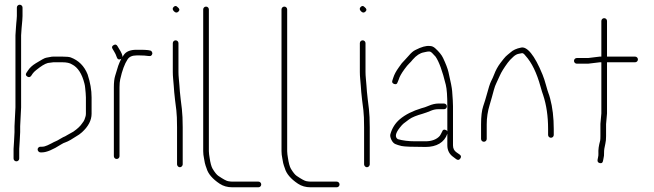

<svg xmlns="http://www.w3.org/2000/svg" viewBox="-20 -673 2774 814"><path d="M206.2 -409H244.5C262.2 -409 276.2 -406 285.2 -400C310 -387.6 327.7 -360.3 338.2 -318C339.6 -312.7 340.6 -306.5 341.2 -299.5L343.2 -278.5C343.9 -271.5 344.2 -265.3 344.2 -260V-191C344.2 -186.3 343.6 -182 342.2 -178L338.2 -166C336.9 -162 333.6 -156.7 328.2 -150C321.3 -139.1 309 -127.4 291.2 -115L266.2 -101C258.9 -96.3 252.8 -93.2 247.9 -91.5C244.1 -89.8 239.1 -87 232.9 -83C226.6 -79 221.1 -76 216.2 -74.1C211.4 -72.2 205.6 -69.3 198.8 -65.5C195.8 -63.8 190 -61 181.5 -57C173 -53 165.3 -51 158.3 -51H151.5C148.2 -51 145.3 -49.8 143 -47.5C140.7 -45.2 139.5 -42.5 139.5 -39.5C139.5 -36.5 140.7 -33.7 143 -31C145.3 -28.3 148.2 -27 151.5 -27H158.3C177.1 -27 204.2 -38.3 239.6 -61C245.9 -65 251.9 -67.8 257.3 -69.5C262.6 -71.2 269.9 -74.7 279.3 -80L303.3 -95C311.9 -99.7 320.1 -105.5 327.8 -112.5C354.8 -137.2 368.3 -163.3 368.3 -191V-260C368.3 -291.3 362.6 -324 351.3 -358C337.2 -393.1 313.4 -416.9 279.9 -429.5C273.7 -431.8 261.5 -433 244.5 -433H205.5C201.5 -433 197.4 -432.5 193.1 -431.5C188.9 -430.5 183.1 -429.4 175.9 -428.3C168.7 -427.1 155.5 -419.2 131.5 -404.6C116.8 -395.6 105.8 -385.4 98.5 -374L92.5 -365C87.8 -358.3 88.8 -352.8 95.5 -348.5C102.2 -344.2 107.8 -345.3 112.5 -352L118.5 -361C121.8 -365.7 126.8 -370.7 133.5 -376C153.9 -392.4 169.3 -402.4 183 -406ZM63.5 -74 65.5 -113V-138L69.5 -217.5V-523L71.5 -553C74.2 -579.7 75.5 -597 75.5 -605V-641C75.5 -644.3 74.3 -647.2 72 -649.5C69.7 -651.8 66.8 -653 63.5 -653C60.2 -653 57.3 -651.8 55 -649.5C52.7 -647.2 51.5 -644.3 51.5 -641V-605C51.5 -599.7 51.2 -594.7 50.5 -590C49.8 -585.3 49.3 -580 49 -574C48.7 -568 48.2 -561.3 47.5 -554L45.5 -523V-218L41.5 -138V-113L39.5 -74L37.5 -42V-1C37.5 2.3 38.7 5.2 41 7.5C43.3 9.8 46.2 11 49.5 11C52.8 11 55.7 9.8 58 7.5C60.3 5.2 61.5 2.3 61.5 -1V-42Z M490.7 -422C492.7 -422.7 494 -423.7 494.7 -425C489 -413.7 484.5 -403.3 481.2 -394L468.2 -351.5C464.5 -339.8 462.7 -323.7 462.7 -303V-11C462.7 -7.7 463.9 -4.8 466.2 -2.5C468.5 -0.2 471.4 1 474.7 1C478 1 480.9 -0.2 483.2 -2.5C485.5 -4.8 486.7 -7.7 486.7 -11V-303C486.7 -316.7 487.7 -328 489.7 -337C498 -374.5 508.4 -402.5 520.7 -421C527.8 -432.3 540.4 -438 558.7 -438H573.7C586.6 -438 598.2 -437.2 608.4 -435.7C614.3 -434.8 618.4 -435.2 620.7 -437C623.4 -439 625 -441.7 625.7 -445C626.4 -448.3 625.2 -452 622.2 -456C619.2 -460 603 -462 573.7 -462H558.7C531.7 -462 513.3 -454.2 503.7 -438.5C501 -434.2 499.4 -431.7 498.7 -431C500.7 -436.9 495.7 -449.2 483.7 -468L477.7 -478C473.7 -484.7 468.2 -485.8 461.2 -481.5C454.2 -477.2 453 -471.7 457.7 -465L463.7 -455C468.1 -448.3 472.1 -439.7 475.7 -429C478.4 -421.7 483.4 -419.3 490.7 -422Z M742.6 36C745.9 36 748.8 34.7 751.1 32C753.4 29.3 754.6 26.7 754.6 24V-133C754.6 -164.6 753.4 -190.4 751.1 -210.5C749.4 -224.8 747.8 -238.5 746.1 -251.5C744.4 -264.5 743.3 -275.5 742.6 -284.5L740.6 -311.5C739.9 -320.5 739.1 -330 738.1 -340C737.1 -350 736.6 -359.3 736.6 -368V-490C736.6 -493.3 735.4 -496.2 733.1 -498.5C730.8 -500.8 727.9 -502 724.6 -502C721.3 -502 718.4 -500.8 716.1 -498.5C713.8 -496.2 712.6 -493.3 712.6 -490V-367.5C712.6 -358.5 713.1 -348.8 714.1 -338.5C715.1 -328.2 715.9 -318.5 716.6 -309.5L718.6 -282.5C719.3 -273.5 720.4 -262.5 722.1 -249.5C723.8 -236.5 725.6 -221.8 727.6 -205.5C729.6 -189.2 730.6 -165 730.6 -133V24C730.6 26.7 731.8 29.3 734.1 32C736.4 34.7 739.3 36 742.6 36ZM716.1 -643.5C710.4 -637.8 710.9 -631.7 717.6 -625C724.3 -618.3 730.6 -618 736.7 -624.1C742.7 -630.1 741.4 -636.4 732.6 -643C727.3 -649 721.8 -649.2 716.1 -643.5Z M853.5 -645C850.2 -645 847.3 -643.8 845 -641.5C842.7 -639.2 841.5 -636.3 841.5 -633V-32C841.5 -22.2 842.7 -11.9 845 -1C846 3.7 847.2 10 848.5 18C850.5 26 852.8 33.3 855.5 40C861.9 63.4 880.5 85.4 911.5 106C926.5 116 944.2 121 964.5 121H1075.5C1078.8 121 1081.7 119.8 1084 117.5C1086.3 115.2 1087.5 112.3 1087.5 109C1087.5 105.7 1086.3 102.8 1084 100.5C1081.7 98.2 1078.8 97 1075.5 97H964.5C960.5 97 954.8 96.4 947.4 95.2C939.9 94 926.1 86.5 905.8 72.7C898.7 67.9 890.6 57.8 881.4 42.6C876.1 33.6 871.8 17.8 868.5 -5C867.8 -9.7 867.2 -14.2 866.5 -18.5C865.8 -22.8 865.5 -27.3 865.5 -32V-633C865.5 -636.3 864.3 -639.2 862 -641.5C859.7 -643.8 856.8 -645 853.5 -645Z M1185.5 -645C1182.2 -645 1179.3 -643.8 1177 -641.5C1174.7 -639.2 1173.5 -636.3 1173.5 -633V-32C1173.5 -22.2 1174.7 -11.9 1177 -1C1178 3.7 1179.2 10 1180.5 18C1182.5 26 1184.8 33.3 1187.5 40C1193.9 63.4 1212.5 85.4 1243.5 106C1258.5 116 1276.2 121 1296.5 121H1407.5C1410.8 121 1413.7 119.8 1416 117.5C1418.3 115.2 1419.5 112.3 1419.5 109C1419.5 105.7 1418.3 102.8 1416 100.5C1413.7 98.2 1410.8 97 1407.5 97H1296.5C1292.5 97 1286.8 96.4 1279.4 95.2C1271.9 94 1258.1 86.5 1237.8 72.7C1230.7 67.9 1222.6 57.8 1213.4 42.6C1208.1 33.6 1203.8 17.8 1200.5 -5C1199.8 -9.7 1199.2 -14.2 1198.5 -18.5C1197.8 -22.8 1197.5 -27.3 1197.5 -32V-633C1197.5 -636.3 1196.3 -639.2 1194 -641.5C1191.7 -643.8 1188.8 -645 1185.5 -645Z M1535.6 36C1538.9 36 1541.8 34.7 1544.1 32C1546.4 29.3 1547.6 26.7 1547.6 24V-133C1547.6 -164.6 1546.4 -190.4 1544.1 -210.5C1542.4 -224.8 1540.8 -238.5 1539.1 -251.5C1537.4 -264.5 1536.3 -275.5 1535.6 -284.5L1533.6 -311.5C1532.9 -320.5 1532.1 -330 1531.1 -340C1530.1 -350 1529.6 -359.3 1529.6 -368V-490C1529.6 -493.3 1528.4 -496.2 1526.1 -498.5C1523.8 -500.8 1520.9 -502 1517.6 -502C1514.3 -502 1511.4 -500.8 1509.1 -498.5C1506.8 -496.2 1505.6 -493.3 1505.6 -490V-367.5C1505.6 -358.5 1506.1 -348.8 1507.1 -338.5C1508.1 -328.2 1508.9 -318.5 1509.6 -309.5L1511.6 -282.5C1512.3 -273.5 1513.4 -262.5 1515.1 -249.5C1516.8 -236.5 1518.6 -221.8 1520.6 -205.5C1522.6 -189.2 1523.6 -165 1523.6 -133V24C1523.6 26.7 1524.8 29.3 1527.1 32C1529.4 34.7 1532.3 36 1535.6 36ZM1509.1 -643.5C1503.4 -637.8 1503.9 -631.7 1510.6 -625C1517.3 -618.3 1523.6 -618 1529.7 -624.1C1535.7 -630.1 1534.4 -636.4 1525.6 -643C1520.3 -649 1514.8 -649.2 1509.1 -643.5Z M1874.5 -222C1874.5 -225.3 1873.4 -228.2 1871 -230.5C1868.7 -232.8 1865.9 -234 1862.5 -234H1837.5C1826.3 -234 1811.7 -230.8 1796.8 -224.3C1786.5 -219.8 1776.4 -216.4 1766.5 -214C1730.3 -203 1698.3 -187.4 1674.5 -167C1655.3 -150.5 1642.1 -129.5 1635 -104C1633.4 -98 1634.7 -90.3 1639 -81C1643.4 -71.7 1648.9 -65.5 1655.5 -62.5C1662.2 -59.5 1671.1 -56.7 1682.3 -54C1693.5 -51.3 1730.9 -50 1784.5 -50C1830.1 -50 1864.1 -68.7 1876.5 -106V-57C1876.5 -35.6 1885.2 -18.9 1902.5 -7L1914.5 2C1921.2 6.7 1926.9 5.7 1931.5 -1C1936.2 -7.7 1935.2 -13.3 1928.5 -18L1915.5 -27C1905.5 -33.7 1900.5 -43.7 1900.5 -57V-223C1900.5 -235.7 1899.3 -257 1896.9 -287C1895.9 -300.4 1890.7 -327.2 1881.3 -367.4C1877.9 -382.4 1870.2 -402.3 1858.4 -427.3C1852.3 -440.2 1841.2 -453.9 1825 -468.5C1818 -474.8 1810.5 -478 1802.5 -478C1786.1 -479.8 1766.8 -474.2 1741.4 -461.2C1732.6 -457.3 1722.8 -448.9 1712 -436C1707 -430 1702 -424.5 1697 -419.5C1692 -414.5 1687.5 -409.7 1683.5 -405C1680.2 -400.3 1675.9 -394.3 1670.5 -387C1659.3 -371.5 1651.6 -357.1 1647.5 -344L1643.5 -332C1640.9 -324.7 1643.4 -319.7 1651 -317C1658.7 -314.3 1663.5 -316.7 1665.5 -324L1670.5 -336C1673.6 -347.2 1681.7 -361.8 1694.8 -379.7C1702.9 -390.9 1709.7 -399 1715 -404C1720 -408.7 1724.9 -414 1729.5 -420C1744.9 -437.9 1760.9 -448.2 1776.6 -451C1780.4 -451.7 1784.2 -452.5 1788.2 -453.5C1792.2 -454.5 1796.8 -454.8 1801.9 -454.5C1807 -454.2 1814.2 -447 1826.5 -433C1841.1 -412.2 1855.6 -372.4 1870 -313.5C1874.4 -295.8 1876.5 -265.7 1876.5 -223V-116C1875.2 -119.3 1872.9 -121.3 1869.5 -122C1862.2 -125.3 1857.2 -123 1854.5 -115C1849.5 -104.9 1846.1 -98.9 1844.5 -97C1831.4 -81.7 1809.6 -74 1784.5 -74H1739.6C1711.9 -74 1687.6 -77 1666.6 -83C1653.3 -91.8 1656.2 -108.1 1675.1 -132C1681.4 -140 1686.6 -145.7 1690.6 -149C1694.6 -152.3 1702.7 -158.4 1714.9 -167.3C1727.1 -176.2 1747.6 -183.9 1771 -190.5C1776.5 -192.2 1782.5 -194.2 1789 -196.5C1795.5 -198.8 1801.8 -201.3 1807.8 -204C1817.5 -208 1828.2 -210 1837.5 -210H1862.5C1865.9 -210 1868.7 -211.2 1871 -213.5C1873.4 -215.8 1874.5 -218.7 1874.5 -222Z M2031.5 -72C2034.8 -72 2037.7 -73.2 2040 -75.5C2042.3 -77.8 2043.5 -80.7 2043.5 -84V-146C2043.5 -174.1 2047.7 -201.6 2056 -228.5C2059 -238.2 2062 -248.5 2065 -259.5L2074 -292.5C2077 -303.5 2080.5 -313 2084.5 -321C2088.5 -329 2093.5 -339.8 2099.5 -353.5C2105.5 -367.2 2116.5 -385 2132.5 -406.9C2137.8 -414.2 2145.6 -422.8 2156.5 -432.6C2164.3 -439.7 2172 -443.8 2179.6 -445C2183.9 -445.7 2188.1 -446.5 2192.4 -447.5C2196.6 -448.5 2201.7 -445 2207.7 -437C2234.4 -407.7 2255.7 -363.9 2271.7 -305.5C2276.4 -288.5 2280.1 -276.7 2282.7 -270C2296.7 -228 2303.7 -180 2303.7 -126V-101C2303.7 -97.7 2304.9 -94.8 2307.2 -92.5C2309.6 -90.2 2312.4 -89 2315.7 -89C2319.1 -89 2321.9 -90.2 2324.2 -92.5C2326.6 -94.8 2327.7 -97.7 2327.7 -101V-126C2327.7 -174.3 2322.6 -217.6 2312.2 -256C2309.9 -264.7 2307.6 -272 2305.2 -278C2302.9 -284 2299.4 -295.5 2294.7 -312.5C2290.1 -329.5 2285.2 -344.2 2280.2 -356.5C2246.4 -439.9 2213.6 -478.1 2188.2 -471C2169.6 -467.4 2154.8 -460.6 2144 -450.5C2135.5 -443.5 2128.3 -437.8 2124 -433.5C2119.7 -429.2 2112.1 -419.9 2101.3 -405.6C2090.5 -391.3 2081.7 -375.3 2075 -357.5C2071.3 -347.8 2067.1 -338.4 2062.3 -329.2C2057.5 -319.9 2050.7 -298.9 2042 -266C2039 -254.7 2034.5 -240.2 2028.5 -222.5C2022.5 -204.8 2019.5 -179.3 2019.5 -146V-84C2019.5 -80.7 2020.7 -77.8 2023 -75.5C2025.3 -73.2 2028.2 -72 2031.5 -72Z M2473.5 -427H2425.5C2422.2 -427 2419.3 -425.8 2417 -423.5C2414.7 -421.2 2413.5 -418.3 2413.5 -415C2413.5 -411.7 2414.7 -408.8 2417 -406.5C2419.3 -404.2 2422.2 -403 2425.5 -403H2473.5L2523.5 -409H2529.5V-192L2525.5 -148V-96.5C2525.5 -87.5 2525.2 -81 2524.5 -77C2518.5 -56.1 2516 -37.7 2517 -22C2517.3 -16.7 2516.8 -11.3 2515.5 -6L2513.5 4C2512.2 12 2515.3 16.8 2523 18.5C2530.7 20.2 2535.2 17 2536.5 9L2538.5 -1C2540.5 -8.3 2541.3 -16.6 2541 -25.9C2540.7 -35.1 2542.5 -47.9 2546.5 -64.3C2548.5 -72.4 2549.5 -83 2549.5 -96V-147L2553.5 -192V-409H2672.5C2675.8 -409 2678.7 -410.2 2681 -412.5C2683.3 -414.8 2684.5 -417.7 2684.5 -421C2684.5 -424.3 2683.3 -427.2 2681 -429.5C2678.7 -431.8 2675.8 -433 2672.5 -433H2553.5V-584C2553.5 -587.3 2552.3 -590.2 2550 -592.5C2547.7 -594.8 2544.8 -596 2541.5 -596C2538.2 -596 2535.3 -594.8 2533 -592.5C2530.7 -590.2 2529.5 -587.3 2529.5 -584V-433H2522.5Z"/></svg>

Font: Proton
Style: SeBdCnd
Weight: 500
Version: Version 1.017